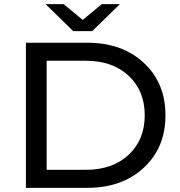

<svg xmlns="http://www.w3.org/2000/svg" viewBox="-20 -906 866 926"><path d="M558 -886 425 -756H333L200 -886H287L379 -810L471 -886ZM105 -700H400Q569 -700 673.5 -603Q778 -506 778 -350Q778 -194 673.5 -97Q569 0 400 0H105ZM205 -87H394Q523 -87 600.5 -159.5Q678 -232 678 -350Q678 -468 600.5 -540.5Q523 -613 394 -613H205Z"/></svg>

Font: false
Style: Regular
Weight: 500
Designer: Julieta Ulanovsky
Foundry: Julieta Ulanovsky
Version: Version 7.222;hotconv 1.0.109;makeotfexe 2.5.65596